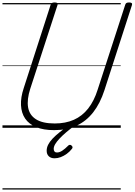

<svg xmlns="http://www.w3.org/2000/svg" viewBox="-20 -1035 1090 1555"><path d="M419 19Q332 19 273 -5.5Q214 -30 183.5 -75Q153 -120 150 -183Q147 -246 172 -321L390 -996Q393 -1006 400 -1010.5Q407 -1015 423 -1015Q437 -1015 443.5 -1010.5Q450 -1006 446 -995L225 -316Q197 -229 207.5 -166Q218 -103 271.5 -69Q325 -35 423 -35Q511 -35 578.5 -65Q646 -95 694 -156Q742 -217 771 -309L994 -996Q997 -1006 1003.5 -1010.5Q1010 -1015 1026 -1015Q1055 -1015 1049 -995L826 -305Q791 -197 734.5 -125Q678 -53 599.5 -17Q521 19 419 19ZM422 247Q392 247 375 230.5Q358 214 358 186Q358 161 370 137Q382 113 405.5 88Q429 63 464 35Q499 7 545 -27L587 -23V-19Q547 10 515.5 37Q484 64 461.5 88Q439 112 427 132.5Q415 153 415 171Q415 184 421.5 192Q428 200 441 200Q462 200 484 185.5Q506 171 533 144Q537 139 545 138Q553 137 561 145Q567 151 567.5 157.5Q568 164 562 171Q544 194 520.5 211Q497 228 472 237.5Q447 247 422 247ZM0 490H958V500H0ZM0 -20H958V0H0ZM0 -505H958V-500H0ZM0 -1010H958V-1000H0Z"/></svg>

Font: Playwrite NZ Guides
Style: Regular
Weight: 400
Designer: Veronika Burian, José Scaglione
Foundry: TypeTogether
Version: Version 1.003